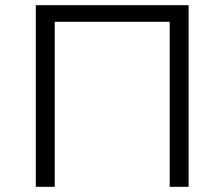

<svg xmlns="http://www.w3.org/2000/svg" viewBox="-20 -720 865 740"><path d="M118 -700V0H191V-636H634V0H707V-700Z"/></svg>

Font: Talent
Style: Regular
Weight: 400
Designer: Mike Powis
Version: Version 1.001;hotconv 1.0.109;makeotfexe 2.5.65596